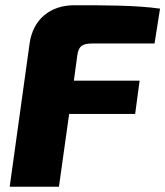

<svg xmlns="http://www.w3.org/2000/svg" viewBox="-20 -713 631 733"><path d="M334 -547H570L591 -680C501 -693 378 -693 264 -693C171 -693 106 -639 93 -547L17 0H205L244 -278H496L513 -405H262L275 -501C280 -537 294 -547 334 -547Z"/></svg>

Font: Exo 2 Extra Bold
Style: Italic
Weight: 800
Italic angle: -8°
Designer: Natanael Gama
Version: Version 1.001;PS 001.001;hotconv 1.0.88;makeotf.lib2.5.64775